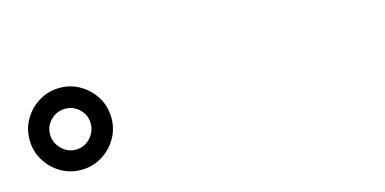

<svg xmlns="http://www.w3.org/2000/svg" viewBox="-38 -977 1076 537"><g transform="rotate(-15 500.0 -708.5)"><path d="M28.5 -707.5Q28.5 -740.7 44.5 -767.5Q60.6 -794.2 87.5 -810.4Q114.5 -826.6 147 -826.6Q179.6 -826.6 206.6 -810.4Q233.5 -794.2 249.6 -767.5Q265.6 -740.7 265.6 -707.5Q265.6 -675.4 249.6 -648.5Q233.5 -621.5 206.6 -605.4Q179.6 -589.2 147 -589.2Q114.5 -589.2 87.5 -605.4Q60.6 -621.5 44.5 -648.5Q28.5 -675.4 28.5 -707.5ZM87.7 -707.5Q87.7 -683.8 105.3 -665.8Q122.8 -647.8 147 -647.8Q171.2 -647.8 188.4 -665.8Q205.6 -683.8 205.6 -707.5Q205.6 -732 188.4 -749.1Q171.2 -766.2 147 -766.2Q122.8 -766.2 105.3 -749.1Q87.7 -732 87.7 -707.5Z"/></g></svg>

Font: Noto Sans SC Thin
Style: Regular
Weight: 100
Designer: Ryoko NISHIZUKA 西塚涼子 (kana, bopomofo & ideographs); Paul D. Hunt (Latin, Greek & Cyrillic); Sandoll Communications 산돌커뮤니
Foundry: Adobe
Version: Version 2.004-H2;hotconv 1.0.118;makeotfexe 2.5.65603